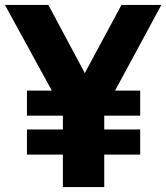

<svg xmlns="http://www.w3.org/2000/svg" viewBox="-49 -760 676 780"><path d="M60.5 -132V-234H206.5V-290H60.5V-392H161.5L-29 -740H147.5L295.5 -463L444.5 -740H606.5L418.5 -392H520.5V-290H374.5V-234H520.5V-132H374.5V0H206.5V-132Z"/></svg>

Font: Encode Sans Condensed ExtraBold
Style: Regular
Weight: 800
Width: 3
Designer: Multiple Designers
Foundry: Impallari Type
Version: Version 3.000; ttfautohint (v1.8.3) -l 8 -r 50 -G 200 -x 14 